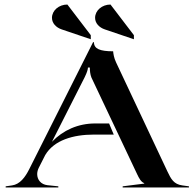

<svg xmlns="http://www.w3.org/2000/svg" viewBox="-20 -826 858 846"><path d="M209 -747.4C209 -723.8 227 -704.8 252 -696.4L380 -653V-671L276.9 -806C239.4 -806 209 -779.8 209 -747.4ZM399 -747.4C399 -723.8 417 -704.8 442 -696.4L570 -653V-671L466.9 -806C429.4 -806 399 -779.8 399 -747.4ZM5 0H237V-5L189 -10C160.5 -13.2 143.9 -34 143.9 -58.7C143.9 -67.8 146.2 -77.5 151 -87L179.1 -142.5C218 -208.5 302.4 -233 394 -233H481.2L460.7 -282H399C324.4 -282 258.4 -252.6 208.9 -201.2L353.5 -486.5C363.7 -507.7 367.5 -520.5 367.5 -528.5H375.8C375.8 -515.5 377.2 -498.3 382.8 -484.5L584.5 -58C592.6 -40.9 601.5 -24 615.5 -19V-17L520.5 -5V0H812.5V-5L783.5 -9C745.9 -14.2 733.7 -36.6 717.5 -71L491.5 -551C481.8 -571.5 479.5 -589 478.5 -600C420.3 -600 394 -610.8 394 -640H390L109 -81C90.8 -44.7 67.9 -14 33 -9L5 -5Z"/></svg>

Font: Prida01
Style: Black
Weight: 900
Designer: gluk
Foundry: gluk
Version: Version 00.072